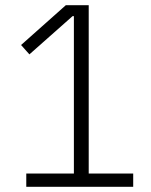

<svg xmlns="http://www.w3.org/2000/svg" viewBox="-20 -718 580 738"><path d="M492 0H81V-51H264V-656H259L93 -509L61 -545L233 -698H321V-51H492Z"/></svg>

Font: IBM Plex Sans Condensed Light
Style: Regular
Weight: 300
Width: 3
Designer: Mike Abbink, Paul van der Laan, Pieter van Rosmalen
Foundry: Bold Monday
Version: Version 3.201